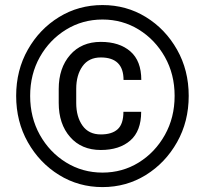

<svg xmlns="http://www.w3.org/2000/svg" viewBox="-20 -741 826 771"><path d="M44.9 -356Q44.9 -459 91.8 -541.7Q138.7 -624.5 217.3 -672.6Q295.9 -720.7 391.6 -720.7Q487.3 -720.7 565.7 -672.6Q644 -624.5 690.9 -541.7Q737.8 -459 737.8 -356Q737.8 -252.9 690.9 -169.9Q644 -86.9 565.7 -38.3Q487.3 10.3 391.6 10.3Q295.9 10.3 217.3 -38.3Q138.7 -86.9 91.8 -169.9Q44.9 -252.9 44.9 -356ZM101.1 -356Q101.1 -269 140.1 -199.2Q179.2 -129.4 245.4 -88.6Q311.5 -47.9 391.6 -47.9Q471.7 -47.9 537.4 -88.6Q603 -129.4 642.1 -199.2Q681.2 -269 681.2 -356Q681.2 -442.9 642.1 -512.2Q603 -581.5 537.4 -622.1Q471.7 -662.6 391.6 -662.6Q311.5 -662.6 245.4 -622.1Q179.2 -581.5 140.1 -512.2Q101.1 -442.9 101.1 -356ZM475.6 -292H546.9Q546.9 -214.8 503.2 -176.8Q459.5 -138.7 384.8 -138.7Q307.1 -138.7 261.5 -190.9Q215.8 -243.2 215.8 -327.6V-383.8Q215.8 -467.8 261.5 -520.3Q307.1 -572.8 384.8 -572.8Q459.5 -572.8 503.4 -534.7Q547.4 -496.6 547.4 -419.9H476.1Q476.1 -510.3 384.8 -510.3Q336.4 -510.3 311.3 -474.9Q286.1 -439.5 286.1 -384.3V-327.6Q286.1 -272 311.3 -236.6Q336.4 -201.2 384.8 -201.2Q429.7 -201.2 452.6 -222.2Q475.6 -243.2 475.6 -292Z"/></svg>

Font: Roboto21382017
Style: Regular
Weight: 400
Designer: Christian Robertson
Foundry: Google
Version: Version 2.138; 2017